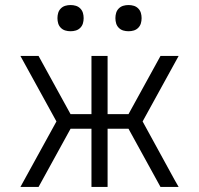

<svg xmlns="http://www.w3.org/2000/svg" viewBox="-20 -742 790 762"><path d="M689 0H617L490 -231H407V0H343V-231H260L133 0H61L204 -260L61 -520H133L260 -289H343V-520H407V-289H490L617 -520H689L546 -260L673 -28ZM490 -618Q479 -618 469 -621Q459 -624 451.5 -631.5Q444 -639 441 -649Q438 -659 438 -670Q438 -681 441 -691Q444 -701 451.5 -708.5Q459 -716 469 -719Q479 -722 490 -722Q501 -722 511 -719Q521 -716 528.5 -708.5Q536 -701 539 -691Q542 -681 542 -670Q542 -659 539 -649Q536 -639 528.5 -631.5Q521 -624 511 -621Q501 -618 490 -618ZM260 -618Q249 -618 239 -621Q229 -624 221.5 -631.5Q214 -639 211 -649Q208 -659 208 -670Q208 -681 211 -691Q214 -701 221.5 -708.5Q229 -716 239 -719Q249 -722 260 -722Q271 -722 281 -719Q291 -716 298.5 -708.5Q306 -701 309 -691Q312 -681 312 -670Q312 -659 309 -649Q306 -639 298.5 -631.5Q291 -624 281 -621Q271 -618 260 -618Z"/></svg>

Font: Iosevka Aile Light
Style: Regular
Weight: 300
Designer: Belleve Invis
Foundry: Belleve Invis
Version: Version 27.3.5; ttfautohint (v1.8.4)